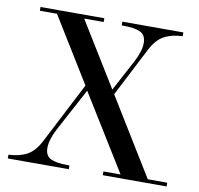

<svg xmlns="http://www.w3.org/2000/svg" viewBox="-74 -728 836 806"><g transform="rotate(10 343.5 -325.0)"><path d="M644 -649V-633Q597 -631 565 -613.5Q533 -596 510 -551L403 -343L604 -16H687V0H415V-16H488L289 -338L191 -155Q166 -107 166 -73Q166 -39 190.5 -27.5Q215 -16 262 -16H270V0H10V-16Q57 -18 89 -35.5Q121 -53 144 -98L278 -358L108 -634H35V-650H307V-634H224L392 -361L463 -494Q488 -542 488 -576Q488 -610 463.5 -621.5Q439 -633 392 -633H384V-649Z"/></g></svg>

Font: Elsie
Style: Regular
Weight: 400
Designer: Alejandro Inler
Foundry: Alejandro Inler
Version: 1.002